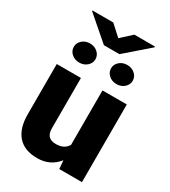

<svg xmlns="http://www.w3.org/2000/svg" viewBox="-219 -1014 1002 1131"><g transform="rotate(30 282.0 -448.5)"><path d="M360.8 -57.1Q308.6 9.8 219.7 9.8Q132.8 9.8 88.1 -40.8Q43.5 -91.3 43.5 -186V-528.3H208V-185.1Q208 -117.2 273.9 -117.2Q330.6 -117.2 354.5 -157.7V-528.3H520V0H365.7ZM79.6 -666.5Q79.6 -693.4 100.8 -712.4Q122.1 -731.4 153.3 -731.4Q184.6 -731.4 205.8 -712.4Q227.1 -693.4 227.1 -666.5Q227.1 -639.6 205.8 -620.6Q184.6 -601.6 153.3 -601.6Q122.1 -601.6 100.8 -620.6Q79.6 -639.6 79.6 -666.5ZM333 -666.5Q333 -693.4 354.2 -712.4Q375.5 -731.4 406.7 -731.4Q438 -731.4 459.2 -712.4Q480.5 -693.4 480.5 -666.5Q480.5 -639.6 459.2 -620.6Q438 -601.6 406.7 -601.6Q375.5 -601.6 354.2 -620.6Q333 -639.6 333 -666.5ZM281.2 -841.3 353 -906.7H493.2V-901.4L334 -763.2H228.5L67.9 -902.3V-906.7H209.5Z"/></g></svg>

Font: Roboto Black
Style: Regular
Weight: 900
Designer: Google
Version: Version 2.134; 2016